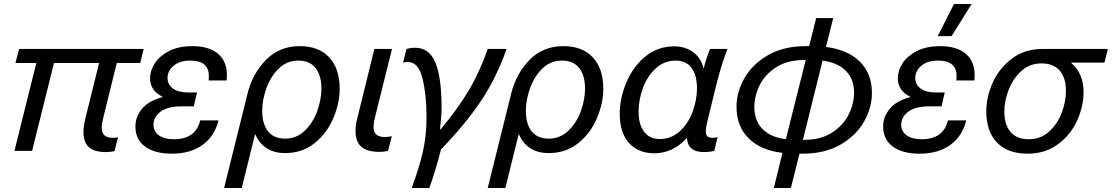

<svg xmlns="http://www.w3.org/2000/svg" viewBox="-20 -752 5542 957"><path d="M562 -438 495 -166Q487 -136 487 -118Q487 -89 501 -77Q515 -65 544 -65Q559 -65 568 -68L551 1Q533 6 508 6Q452 6 424 -17.5Q396 -41 396 -96Q396 -121 407 -168L474 -438H249L140 0H52L161 -438H57L75 -508H696L679 -438Z M1111 -378Q1111 -360 1109 -351H1020Q1021 -359 1021 -373Q1021 -450 929 -450Q875 -450 845 -424Q815 -398 815 -364Q815 -330 842.5 -310.5Q870 -291 918 -291H962L946 -222H886Q816 -222 780.5 -195.5Q745 -169 745 -131Q745 -97 772 -77.5Q799 -58 847 -58Q955 -58 978 -152H1069Q1050 -73 989.5 -29.5Q929 14 837 14Q751 14 703 -21.5Q655 -57 655 -121Q655 -171 688.5 -210.5Q722 -250 790 -268V-270Q728 -300 728 -362Q728 -400 751.5 -436.5Q775 -473 822.5 -497.5Q870 -522 940 -522Q1021 -522 1066 -484.5Q1111 -447 1111 -378Z M1673 -310Q1673 -237 1641 -162Q1609 -87 1547.5 -38Q1486 11 1401 11Q1347 11 1309.5 -13Q1272 -37 1253 -82H1251L1185 185H1097L1214 -286Q1239 -386 1306 -454Q1373 -522 1474 -522Q1569 -522 1621 -466Q1673 -410 1673 -310ZM1287 -200Q1287 -134 1316 -97.5Q1345 -61 1401 -61Q1458 -61 1499 -100.5Q1540 -140 1561 -198Q1582 -256 1582 -310Q1582 -377 1552.5 -413.5Q1523 -450 1467 -450Q1410 -450 1369.5 -410.5Q1329 -371 1308 -312.5Q1287 -254 1287 -200Z M1842 -120Q1842 -93 1856 -81Q1870 -69 1900 -69Q1913 -69 1933 -73L1914 0Q1894 5 1872 5Q1811 5 1781.5 -20Q1752 -45 1752 -100Q1752 -132 1764 -175L1846 -508H1934L1852 -179Q1842 -141 1842 -120Z M2178 -7Q2167 38 2150.5 92.5Q2134 147 2120 185H2032Q2070 83 2088 3Q2106 -77 2106 -169Q2106 -278 2086 -360.5Q2066 -443 2013 -443Q2001 -443 1989 -440L2006 -508Q2027 -514 2049 -514Q2120 -514 2150.5 -439.5Q2181 -365 2181 -214Q2181 -172 2173 -106H2175Q2261 -208 2316.5 -301.5Q2372 -395 2411 -508H2505Q2455 -366 2379.5 -252Q2304 -138 2178 -7Z M2987 -310Q2987 -237 2955 -162Q2923 -87 2861.5 -38Q2800 11 2715 11Q2661 11 2623.5 -13Q2586 -37 2567 -82H2565L2499 185H2411L2528 -286Q2553 -386 2620 -454Q2687 -522 2788 -522Q2883 -522 2935 -466Q2987 -410 2987 -310ZM2601 -200Q2601 -134 2630 -97.5Q2659 -61 2715 -61Q2772 -61 2813 -100.5Q2854 -140 2875 -198Q2896 -256 2896 -310Q2896 -377 2866.5 -413.5Q2837 -450 2781 -450Q2724 -450 2683.5 -410.5Q2643 -371 2622 -312.5Q2601 -254 2601 -200Z M3486 -413H3488Q3500 -461 3519 -508H3606Q3576 -432 3550 -328L3505 -144Q3498 -116 3498 -98Q3498 -80 3506 -72.5Q3514 -65 3532 -65Q3545 -65 3557 -69L3540 0Q3516 6 3488 6Q3409 6 3404 -63H3402Q3370 -27 3329 -7.5Q3288 12 3243 12Q3160 12 3114.5 -40Q3069 -92 3069 -184Q3069 -260 3101 -338.5Q3133 -417 3195 -469Q3257 -521 3341 -521Q3396 -521 3435.5 -491.5Q3475 -462 3486 -413ZM3163 -197Q3163 -131 3190.5 -95Q3218 -59 3269 -59Q3326 -59 3368.5 -98Q3411 -137 3432.5 -196Q3454 -255 3454 -312Q3454 -378 3426.5 -414Q3399 -450 3348 -450Q3291 -450 3248.5 -411Q3206 -372 3184.5 -313Q3163 -254 3163 -197Z M4326 -288Q4326 -216 4287 -146.5Q4248 -77 4170 -31.5Q4092 14 3980 14H3965L3922 185H3837L3880 10Q3771 -3 3711 -63Q3651 -123 3651 -220Q3651 -292 3690 -361.5Q3729 -431 3807 -476.5Q3885 -522 3996 -522H4013L4048 -662H4133L4097 -518Q4206 -504 4266 -444.5Q4326 -385 4326 -288ZM3897 -58 3996 -453H3988Q3905 -453 3849 -417Q3793 -381 3766.5 -327.5Q3740 -274 3740 -218Q3740 -150 3780.5 -109Q3821 -68 3897 -58ZM4237 -290Q4237 -357 4196.5 -398.5Q4156 -440 4080 -450L3982 -55H3989Q4071 -55 4127 -91Q4183 -127 4210 -181Q4237 -235 4237 -290Z M4838 -378Q4838 -360 4836 -351H4747Q4748 -359 4748 -373Q4748 -450 4656 -450Q4602 -450 4572 -424Q4542 -398 4542 -364Q4542 -330 4569.5 -310.5Q4597 -291 4645 -291H4689L4673 -222H4613Q4543 -222 4507.5 -195.5Q4472 -169 4472 -131Q4472 -97 4499 -77.5Q4526 -58 4574 -58Q4682 -58 4705 -152H4796Q4777 -73 4716.5 -29.5Q4656 14 4564 14Q4478 14 4430 -21.5Q4382 -57 4382 -121Q4382 -171 4415.5 -210.5Q4449 -250 4517 -268V-270Q4455 -300 4455 -362Q4455 -400 4478.5 -436.5Q4502 -473 4549.5 -497.5Q4597 -522 4667 -522Q4748 -522 4793 -484.5Q4838 -447 4838 -378ZM4654 -572 4735 -732H4823L4723 -572Z M5320 -440V-438Q5381 -385 5381 -293Q5381 -222 5348.5 -150.5Q5316 -79 5252.5 -32.5Q5189 14 5102 14Q5003 14 4949.5 -41.5Q4896 -97 4896 -197Q4896 -269 4928.5 -341Q4961 -413 5024.5 -460.5Q5088 -508 5176 -508H5502L5485 -440ZM4986 -196Q4986 -130 5017 -94Q5048 -58 5108 -58Q5167 -58 5209 -96Q5251 -134 5272 -190Q5293 -246 5293 -299Q5293 -364 5262 -400Q5231 -436 5171 -436Q5112 -436 5070.5 -398Q5029 -360 5007.5 -304.5Q4986 -249 4986 -196Z"/></svg>

Font: CST
Style: Italic
Weight: 400
Italic angle: -14°
Version: Version 1.00